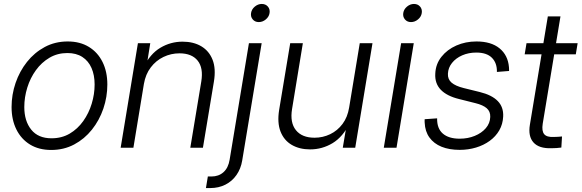

<svg xmlns="http://www.w3.org/2000/svg" viewBox="-20 -748 2944 972"><path d="M239.3 11.2Q177.2 11.2 132.3 -16.1Q87.4 -43.5 63 -92.5Q38.6 -141.6 38.6 -206.1Q38.6 -268.6 58.8 -327.9Q79.1 -387.2 116.7 -434.6Q154.3 -481.9 206.5 -510Q258.8 -538.1 322.8 -538.1Q384.8 -538.1 429.7 -510.7Q474.6 -483.4 499 -434.3Q523.4 -385.3 523.4 -320.3Q523.4 -257.3 503.2 -198Q482.9 -138.7 445.3 -91.6Q407.7 -44.4 355.5 -16.6Q303.2 11.2 239.3 11.2ZM240.7 -47.9Q292.5 -47.9 332.8 -71.5Q373 -95.2 401.4 -135Q429.7 -174.8 444.3 -223.1Q459 -271.5 459 -320.3Q459 -367.7 443.4 -403.6Q427.7 -439.5 397 -459.5Q366.2 -479.5 321.3 -479.5Q271 -479.5 230.7 -455.8Q190.4 -432.1 161.9 -392.8Q133.3 -353.5 118.2 -304.7Q103 -255.9 103 -206.1Q103 -135.3 138.2 -91.6Q173.3 -47.9 240.7 -47.9Z M708.5 -323.2 655.3 0H590.8L678.2 -529.3H740.7L720.7 -404.3L706.1 -406.2Q739.7 -475.1 791.7 -506.1Q843.8 -537.1 904.3 -537.1Q959.5 -537.1 999 -513.7Q1038.6 -490.2 1056.2 -445.3Q1073.7 -400.4 1063 -335.4L1007.3 0H943.4L999 -335.4Q1010.3 -404.3 980.5 -441.2Q950.7 -478 888.7 -478Q845.7 -478 807.6 -459.7Q769.5 -441.4 743.2 -406.7Q716.8 -372.1 708.5 -323.2Z M1240.2 -529.3H1304.7L1206.1 64.9Q1199.2 106.4 1177.2 137.9Q1155.3 169.4 1121.1 186.8Q1086.9 204.1 1043.9 204.1H1022.5L1032.2 145.5H1050.3Q1086.9 145.5 1111.3 123.8Q1135.7 102.1 1142.6 60.1ZM1290 -636.2Q1271 -636.2 1259.5 -649.7Q1248 -663.1 1251 -682.1Q1253.9 -701.2 1270 -714.6Q1286.1 -728 1305.2 -728Q1324.7 -728 1336.2 -714.6Q1347.7 -701.2 1344.7 -682.1Q1341.8 -663.1 1325.7 -649.7Q1309.6 -636.2 1290 -636.2Z M1549.8 8.3Q1496.1 8.3 1456.8 -14.6Q1417.5 -37.6 1400.1 -82.3Q1382.8 -127 1393.1 -191.4L1449.2 -529.3H1513.2L1458.5 -195.8Q1447.3 -127.4 1478 -89.1Q1508.8 -50.8 1572.3 -50.8Q1614.3 -50.8 1651.4 -68.6Q1688.5 -86.4 1714.1 -120.6Q1739.7 -154.8 1747.6 -204.1L1801.3 -529.3H1865.7L1778.3 0H1715.3L1736.3 -124.5H1750Q1716.3 -55.2 1663.8 -23.4Q1611.3 8.3 1549.8 8.3Z M1922.9 0 2010.7 -529.3H2074.7L1987.3 0ZM2060.5 -636.2Q2041.5 -636.2 2030 -649.7Q2018.6 -663.1 2021.5 -682.1Q2024.4 -701.2 2040.5 -714.6Q2056.6 -728 2075.7 -728Q2095.2 -728 2106.7 -714.6Q2118.2 -701.2 2115.2 -682.1Q2112.3 -663.1 2096.2 -649.7Q2080.1 -636.2 2060.5 -636.2Z M2307.1 10.7Q2254.4 10.7 2215.3 -5.1Q2176.3 -21 2154.1 -51.8Q2131.8 -82.5 2129.9 -127.4Q2129.4 -131.8 2129.6 -135.7Q2129.9 -139.6 2129.9 -144.5L2192.9 -148.9Q2191.9 -97.7 2221.7 -71.8Q2251.5 -45.9 2307.1 -45.9Q2348.6 -45.9 2383.3 -60.1Q2418 -74.2 2439.5 -99.1Q2460.9 -124 2461.9 -156.2Q2462.9 -183.6 2444.1 -200Q2425.3 -216.3 2387.7 -225.6L2304.2 -246.6Q2242.2 -261.7 2211.4 -293.7Q2180.7 -325.7 2183.6 -375Q2185.5 -423.3 2214.6 -460.2Q2243.7 -497.1 2290.3 -517.6Q2336.9 -538.1 2392.1 -538.1Q2466.3 -538.1 2508.8 -503.4Q2551.3 -468.8 2556.6 -408.2Q2557.1 -403.3 2557.1 -398.7Q2557.1 -394 2557.1 -388.7L2495.6 -383.8Q2496.6 -429.2 2470.2 -455.6Q2443.8 -481.9 2391.1 -481.9Q2352.1 -481.9 2319.8 -467.8Q2287.6 -453.6 2268.3 -429.4Q2249 -405.3 2247.6 -375Q2246.1 -346.7 2266.1 -329.6Q2286.1 -312.5 2327.6 -302.2L2408.7 -282.2Q2470.2 -267.1 2500 -236.3Q2529.8 -205.6 2527.3 -157.7Q2525.4 -119.1 2507.6 -88.1Q2489.7 -57.1 2459.2 -34.9Q2428.7 -12.7 2389.6 -1Q2350.6 10.7 2307.1 10.7Z M2904.3 -529.3 2895 -473.1H2636.2L2645.5 -529.3ZM2753.4 -665H2817.4L2727.5 -121.6Q2721.7 -84.5 2735.1 -68.6Q2748.5 -52.7 2784.2 -54.7Q2793 -54.7 2804.2 -55.4Q2815.4 -56.2 2825.2 -57.1L2821.8 -1Q2811 0.5 2797.6 1.5Q2784.2 2.4 2771.5 2.4Q2708.5 4.4 2680.7 -26.9Q2652.8 -58.1 2662.6 -116.7Z"/></svg>

Font: Inter 24pt Light
Style: Italic
Weight: 300
Italic angle: -9.3988°
Designer: Rasmus Andersson
Foundry: rsms
Version: Version 4.001;git-66647c0bb